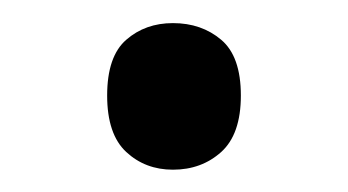

<svg xmlns="http://www.w3.org/2000/svg" viewBox="-20 -568 303 167"><path d="M73.2 -484.9Q73.2 -519 89.8 -533.4Q106.4 -547.9 130.4 -547.9Q155.3 -547.9 172.4 -533.4Q189.5 -519 189.5 -484.9Q189.5 -451.2 172.4 -435.8Q155.3 -420.4 130.4 -420.4Q106.4 -420.4 89.8 -435.8Q73.2 -451.2 73.2 -484.9Z"/></svg>

Font: Wonky
Style: Regular
Weight: 400
Designer: Monotype Design Team
Foundry: Monotype Imaging Inc.
Version: Version 3.000